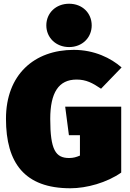

<svg xmlns="http://www.w3.org/2000/svg" viewBox="-20 -986 698 1028"><path d="M350 -966C279 -966 228 -916 228 -850C228 -785 279 -734 350 -734C421 -734 471 -785 471 -850C471 -916 421 -966 350 -966ZM375 -719C164 -719 12 -587 12 -350C12 -113 112 22 357 22C444 22 552 -8 629 -62V-415H329L349 -262H408V-153C389 -145 373 -140 350 -140C278 -140 249 -183 249 -349C249 -490 294 -560 390 -560C441 -560 475 -542 521 -511L631 -625C574 -675 485 -719 375 -719Z"/></svg>

Font: Fira Sans Ultra
Style: Regular
Weight: 950
Designer: Carrois Corporate & Edenspiekermann AG
Foundry: Carrois Corporate GbR & Edenspiekermann AG
Version: Version 4.203;PS 004.203;hotconv 1.0.88;makeotf.lib2.5.64775